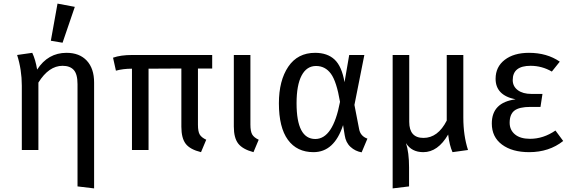

<svg xmlns="http://www.w3.org/2000/svg" viewBox="-20 -832 3159 1065"><path d="M395 -794 327 -595 262 -606 299 -812ZM349 -539Q421 -539 461.5 -495.5Q502 -452 502 -374V213L410 202V-365Q410 -421 389 -444Q368 -467 327 -467Q251 -467 193 -374V0H101V-357Q101 -445 75 -527L159 -539Q177 -501 186 -446Q246 -539 349 -539Z M1157 -452H1078V-140Q1078 -102 1088 -85.5Q1098 -69 1124 -57L1095 12Q1034 -3 1010 -34.5Q986 -66 986 -129V-452L804 -451V0H712V-451Q663 -451 623 -440L607 -512Q649 -527 714 -527H1157Z M1369 -527V-141Q1369 -103 1379 -86Q1389 -69 1415 -57L1386 12Q1326 -4 1301.5 -35.5Q1277 -67 1277 -130V-527Z M1728 -539Q1796 -539 1836 -501.5Q1876 -464 1891 -376L1917 -527H2001L1946 -250L1972 -116Q1979 -77 2018 -63L1986 13Q1951 7 1924.5 -17Q1898 -41 1892 -82L1883 -138Q1834 12 1719 12Q1627 12 1577 -56.5Q1527 -125 1527 -259Q1527 -385 1579 -462Q1631 -539 1728 -539ZM1733 -466Q1681 -466 1653 -413Q1625 -360 1625 -259Q1625 -61 1729 -61Q1827 -61 1866 -267Q1847 -380 1815.5 -423Q1784 -466 1733 -466Z M2550 -180Q2550 -80 2576 0L2490 12Q2473 -26 2466 -85V-86Q2409 12 2328 12Q2263 12 2232 -38Q2249 14 2249 96V202L2158 213V-527H2250V-156Q2250 -67 2329 -67Q2409 -67 2458 -163V-527H2550Z M2914 -539Q3014 -539 3085 -490L3041 -435Q2986 -467 2923 -467Q2824 -467 2824 -388Q2824 -353 2852 -332Q2880 -311 2928 -311H2989L2978 -239H2922Q2860 -239 2833.5 -218.5Q2807 -198 2807 -151Q2807 -111 2836.5 -86.5Q2866 -62 2920 -62Q2994 -62 3061 -108L3104 -50Q3026 12 2915 12Q2821 12 2764.5 -30Q2708 -72 2708 -147Q2708 -264 2840 -281Q2729 -303 2729 -395Q2729 -461 2779.5 -500Q2830 -539 2914 -539Z"/></svg>

Font: Fira Sans
Style: Regular
Weight: 400
Designer: Carrois Corporate & Edenspiekermann AG
Foundry: Carrois Corporate GbR & Edenspiekermann AG
Version: Version 4.106;PS 004.106;hotconv 1.0.70;makeotf.lib2.5.58329